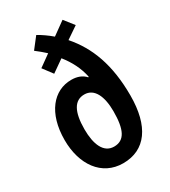

<svg xmlns="http://www.w3.org/2000/svg" viewBox="-189 -858 851 961"><g transform="rotate(-30 236.5 -377.0)"><path d="M178 -764 129 -701C147 -687 166 -672 184 -655L117 -607L159 -551L229 -600C265 -555 290 -506 301 -452L298 -450C278 -472 251 -482 217 -482C115 -482 38 -393 38 -237C38 -96 111 10 235 10C364 10 435 -89 435 -266C435 -444 388 -566 305 -661L374 -708L330 -764L255 -710C228 -733 203 -750 178 -764ZM237 -386C295 -386 322 -326 322 -240C322 -136 298 -85 237 -85C177 -85 151 -147 151 -234C151 -336 180 -386 237 -386Z"/></g></svg>

Font: Noto Sans Armenian ExtraCondensed SemiBold
Style: Regular
Weight: 600
Width: 2
Designer: Monotype Design Team
Foundry: Monotype Imaging Inc.
Version: Version 2.008